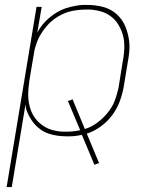

<svg xmlns="http://www.w3.org/2000/svg" viewBox="-20 -548 640 783"><path d="M7 215 129 -520H150L132 -415Q141 -432 153.5 -447.5Q166 -463 181 -475.5Q196 -488 212.5 -498Q229 -508 247 -514Q265 -520 286.5 -524Q308 -528 320 -528H334Q351 -528 367.5 -526Q384 -524 399.5 -520Q415 -516 429.5 -508.5Q444 -501 455.5 -490.5Q467 -480 476 -467.5Q485 -455 491 -440.5Q497 -426 501 -410.5Q505 -395 507 -378.5Q509 -362 507.5 -342.5Q506 -323 504 -312L485 -197Q480 -167 469 -136.5Q458 -106 438.5 -79.5Q419 -53 392 -33Q365 -13 334 -3L384 117L365 124L314 2Q308 3 300.5 4.5Q293 6 287 6.5Q281 7 275.5 7.5Q270 8 267 8H253Q234 8 215 5.5Q196 3 178.5 -3Q161 -9 146 -19.5Q131 -30 119.5 -43.5Q108 -57 98 -76Q88 -95 86 -107L84 -122L28 215ZM238 -11H251Q265 -11 279 -12.5Q293 -14 307 -17L257 -136L276 -143L326 -22Q340 -26 352.5 -32.5Q365 -39 376.5 -47.5Q388 -56 398.5 -66Q409 -76 418 -87Q427 -98 434.5 -110Q442 -122 447 -135Q452 -148 456.5 -163.5Q461 -179 463 -188L481 -300Q484 -315 485.5 -330.5Q487 -346 487 -361Q487 -376 484.5 -390.5Q482 -405 477 -418Q472 -431 465 -443.5Q458 -456 448.5 -466.5Q439 -477 427 -485Q415 -493 402 -498Q389 -503 372 -506Q355 -509 345 -509H331Q317 -509 302 -507.5Q287 -506 272.5 -503Q258 -500 244.5 -494.5Q231 -489 217.5 -481Q204 -473 192 -463Q180 -453 170 -441Q160 -429 151.5 -416.5Q143 -404 136.5 -390Q130 -376 125 -359.5Q120 -343 119 -334L100 -221Q98 -206 96.5 -190.5Q95 -175 95 -160Q95 -145 97.5 -130.5Q100 -116 104.5 -102.5Q109 -89 116 -77Q123 -65 133 -54.5Q143 -44 154.5 -36Q166 -28 179.5 -22.5Q193 -17 210 -14Q227 -11 238 -11Z"/></svg>

Font: Iosevka Aile Thin
Style: Italic
Weight: 100
Italic angle: -9°
Designer: Belleve Invis
Foundry: Belleve Invis
Version: Version 31.1.0; ttfautohint (v1.8.4)